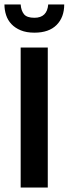

<svg xmlns="http://www.w3.org/2000/svg" viewBox="-20 -844 309 864"><path d="M195 -630V0H73V-630ZM73 -824Q75 -796 88 -780Q101 -764 135 -764Q192 -764 197 -824H269Q269 -766 234.5 -731.5Q200 -697 135 -697Q99 -697 73.5 -707.5Q48 -718 31.5 -735.5Q15 -753 7.5 -776Q0 -799 0 -824Z"/></svg>

Font: Mukta Mahee SemiBold
Style: Regular
Weight: 600
Designer: Shuchita Grover, Noopur Datye, Girish Dalvi, Yashodeep Gholap
Foundry: Ek Type
Version: Version 2.538;PS 1.000;hotconv 16.6.51;makeotf.lib2.5.65220;